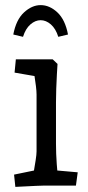

<svg xmlns="http://www.w3.org/2000/svg" viewBox="-20 -726 346 751"><path d="M40 5 35 -43 147 -66 107 -29Q109 -37 112.5 -57Q116 -77 119.5 -99.5Q123 -122 123 -134V-356Q123 -369 120.5 -389.5Q118 -410 114.5 -432Q111 -454 108 -469L147 -423L37 -442L42 -494H186L205 -476Q204 -461 202.5 -434.5Q201 -408 200 -379Q199 -350 199 -326V-164Q199 -125 202 -84Q205 -43 208 -25L171 -62L284 -52L277 0H150Q140 0 121 1Q102 2 80.5 3Q59 4 40 5ZM246 -591 208 -582Q198 -614 179 -630.5Q160 -647 139 -647Q118 -647 99 -630.5Q80 -614 70 -582L32 -591Q43 -649 74 -677.5Q105 -706 139 -706Q174 -706 204.5 -677.5Q235 -649 246 -591Z"/></svg>

Font: Andada Pro
Style: Regular
Weight: 400
Designer: Carolina Giovagnoli
Foundry: Huerta Tipografica
Version: Version 3.003